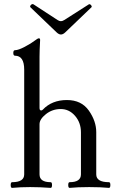

<svg xmlns="http://www.w3.org/2000/svg" viewBox="-20 -913 574 937"><path d="M449.7 -62Q449.7 -23.9 511.7 -23.9Q518.6 -23.9 518.6 -10Q518.6 3.9 511.7 3.9Q472.2 0 415.3 0Q358.4 0 319.8 3.9Q313 3.9 313 -10Q313 -23.9 319.8 -23.9Q375 -23.9 375 -62V-267.1Q375 -314.5 346.2 -347.7Q317.4 -380.9 276.4 -380.9Q235.4 -380.9 204.1 -356Q172.9 -331.1 172.9 -307.1V-62Q172.9 -23.9 227.1 -23.9Q233.9 -23.9 233.9 -10Q233.9 3.9 227.1 3.9Q175.8 0 127 0Q78.1 0 39.1 3.9Q32.2 3.9 32.2 -10Q32.2 -23.9 39.1 -23.9Q98.1 -23.9 98.1 -62V-573.2Q98.1 -641.1 53.2 -641.1Q44.9 -641.1 44.9 -654.5Q44.9 -668 53.2 -668Q69.3 -668 100.8 -684.6Q132.3 -701.2 148.4 -713.9Q164.1 -726.1 169.9 -726.1Q175.8 -726.1 175.8 -717.8Q172.9 -665.5 172.9 -637.2V-386.2Q172.9 -374 180.7 -374Q185.1 -374 189 -377.9Q233.4 -424.8 306.6 -424.8Q377.4 -424.8 413.6 -373.3Q449.7 -321.8 449.7 -268.1ZM425.8 -877 298.8 -755.4Q287.6 -744.6 277.3 -744.6Q267.1 -744.6 255.9 -755.4L128.9 -877Q127 -878.9 127 -881.8Q127 -884.8 130.9 -888.9Q134.8 -893.1 139.2 -893.1Q141.6 -893.1 143.1 -892.1L260.7 -815.4Q269.5 -809.6 277.3 -809.6Q284.7 -809.6 293.9 -815.4L414.1 -892.1Q415 -892.6 416.5 -892.6Q420.4 -892.6 424.1 -888.2Q427.7 -883.8 427.7 -880.9Q427.7 -878.4 425.8 -877Z"/></svg>

Font: Junicode
Style: Regular
Weight: 400
Designer: Peter S. Baker
Foundry: Briery Creek Software
Version: Version 0.7.2